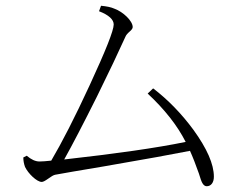

<svg xmlns="http://www.w3.org/2000/svg" viewBox="-20 -687 835 667"><path d="M698 -40C714 -40 723 -54 723 -73C723 -117 699 -171 652 -236C610 -293 563 -341 512 -380L493 -362C552 -307 596 -251 625 -194C523 -173 382 -153 203 -133C231 -183 269 -256 317 -352C359 -437 392 -507 416 -560C418 -565 423 -571 430 -577C437 -583 441 -588 441 -593C441 -614 408 -646 377 -657C366 -662 351 -665 331 -667L324 -648C358 -635 375 -619 375 -602C375 -581 347 -511 292 -392C239 -277 194 -190 158 -129C140 -127 126 -126 117 -126C103 -126 88 -133 73 -146L61 -140C61 -129 63 -118 67 -107C78 -84 108 -55 125 -55C130 -55 137 -59 147 -66C158 -74 166 -79 172 -80C197 -85 253 -94 341 -109C486 -134 585 -152 640 -163C650 -141 660 -115 671 -84C676 -67 680 -56 683 -51C687 -44 692 -40 698 -40Z"/></svg>

Font: AllPunType ExtraLight
Style: Regular
Weight: 280
Version: 1.0